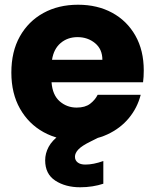

<svg xmlns="http://www.w3.org/2000/svg" viewBox="-20 -586 656 812"><path d="M575 -185Q561 -130 525 -86.5Q489 -43 434 -17.5Q379 8 310 8Q228 8 164.5 -27Q101 -62 64.5 -126.5Q28 -191 28 -279Q28 -368 64 -432Q100 -496 163.5 -531Q227 -566 310 -566Q392 -566 454.5 -532Q517 -498 552.5 -435.5Q588 -373 588 -288Q588 -261 585 -238H198Q202 -184 232.5 -157.5Q263 -131 304 -131Q340 -131 361 -147Q382 -163 393 -185ZM308 -429Q266 -429 236.5 -404Q207 -379 200 -333H413Q413 -378 382 -403.5Q351 -429 308 -429ZM374 -88 410 -11 364 12Q327 30 312 45.5Q297 61 297 77Q297 92 308.5 101Q320 110 341 110Q375 110 417 95V191Q396 198 371 202Q346 206 319 206Q257 206 214 178Q171 150 171 92Q171 63 185.5 35.5Q200 8 235.5 -18Q271 -44 334 -71Z"/></svg>

Font: Poppins
Style: Bold
Weight: 700
Designer: Ninad Kale (Devanagari), Jonny Pinhorn (Latin)
Version: Version 5.002